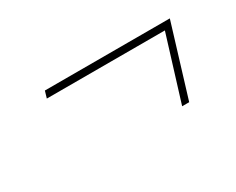

<svg xmlns="http://www.w3.org/2000/svg" viewBox="-47 -508 652 531"><g transform="rotate(-30 279.0 -242.0)"><path d="M112 -356.5H511L441.5 -129H419L482.5 -334.5H105.5Z"/></g></svg>

Font: Newsreader 60pt ExtraLight
Style: Italic
Weight: 250
Italic angle: -17°
Designer: Hugues Gentile
Foundry: Production Type
Version: Version 1.003